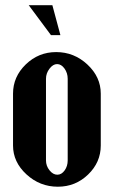

<svg xmlns="http://www.w3.org/2000/svg" viewBox="-20 -704 435 734"><path d="M210.9 -569.8H174.8L89.8 -684.1H180.2ZM194.8 -504.9Q263.2 -504.9 314.2 -457.3Q365.2 -409.7 365.2 -346.2V-147.9Q365.2 -83.5 316.9 -36.9Q268.6 9.8 201.2 9.8Q132.3 9.8 81.1 -37.4Q29.8 -84.5 29.8 -147.9V-346.2Q29.8 -410.6 78.6 -457.8Q127.4 -504.9 194.8 -504.9ZM198.2 -459Q182.6 -459 169.2 -441.4Q155.8 -423.8 155.8 -402.8V-90.8Q155.8 -69.8 169.2 -53Q182.6 -36.1 199.2 -36.1Q215.3 -36.1 227.1 -52.5Q238.8 -68.8 238.8 -90.8V-402.8Q238.8 -424.8 226.6 -441.9Q214.4 -459 198.2 -459Z"/></svg>

Font: Moniqa Black Paragraph
Style: Regular
Weight: 900
Designer: Rajesh Rajput
Foundry: Rajesh Rajput
Version: Version 1.000